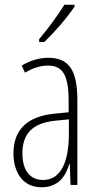

<svg xmlns="http://www.w3.org/2000/svg" viewBox="-20 -784 416 814"><path d="M296 -756V-764H253C221 -713 190 -671 146 -618V-606H168C207 -643 265 -709 296 -756ZM184 -539C147 -539 106 -527 72 -506L86 -476C123 -498 156 -506 182 -506C245 -506 271 -468 271 -356V-308L210 -302C100 -291 37 -238 37 -133C37 -59 73 10 156 10C228 10 259 -38 274 -89H276L279 0H308V-359C308 -487 272 -539 184 -539ZM212 -272 272 -278V-218C272 -100 240 -21 162 -21C108 -21 75 -61 75 -134C75 -218 119 -262 212 -272Z"/></svg>

Font: Noto Sans Sinhala UI ExtraCondensed ExtraLight
Style: Regular
Weight: 200
Width: 2
Designer: Jelle Bosma - Monotype Design Team
Foundry: Monotype Imaging Inc.
Version: Version 2.006